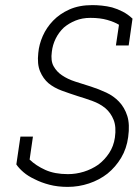

<svg xmlns="http://www.w3.org/2000/svg" viewBox="-20 -724 539 752"><path d="M44 -80Q54 -65 72 -49.5Q90 -34 116 -22Q141 -9 173.5 -0.5Q206 8 245 8Q288 8 328.5 -5.5Q369 -19 401 -44Q433 -70 454.5 -106Q476 -142 482 -187Q489 -237 478.5 -270Q468 -303 446 -326Q425 -348 396 -361.5Q367 -375 336 -385Q304 -395 274.5 -404.5Q245 -414 223 -429Q202 -443 190 -464.5Q178 -486 183 -521Q186 -548 198 -572.5Q210 -597 230 -616Q250 -633 276 -643.5Q302 -654 334 -654Q372 -654 400 -646Q428 -638 446 -627L434 -546H484L499 -651Q481 -668 460.5 -678.5Q440 -689 419 -695Q399 -700 379 -702Q359 -704 342 -704Q290 -704 252 -687Q214 -670 188 -643Q162 -616 147.5 -583Q133 -550 130 -517Q125 -473 137 -444.5Q149 -416 170 -398Q192 -380 222 -369Q252 -358 283 -348Q313 -339 342 -328.5Q371 -318 393 -300Q414 -282 425 -254.5Q436 -227 430 -185Q425 -151 407.5 -124.5Q390 -98 365 -79Q339 -61 308.5 -51.5Q278 -42 246 -42Q194 -42 157.5 -58.5Q121 -75 96 -99L109 -189H60Z"/></svg>

Font: Josefin Slab Medium
Style: Italic
Weight: 500
Italic angle: -12°
Version: Version 2.000